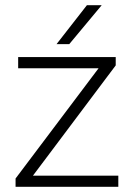

<svg xmlns="http://www.w3.org/2000/svg" viewBox="-20 -720 516 740"><path d="M107 -43H436V0H40V-32L360 -457H50V-500H426V-468ZM198 -550 315 -700H372L247 -550Z"/></svg>

Font: Fivo Sans Light
Style: Regular
Weight: 300
Designer: Alexander Slobzheninov
Foundry: Alexander Slobzheninov
Version: 1.0